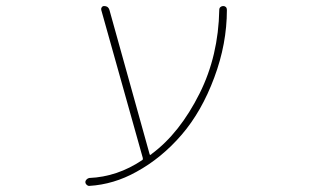

<svg xmlns="http://www.w3.org/2000/svg" viewBox="-20 -564 1040 640"><path d="M277.3 29.3Q371.1 25.4 454.1 -30.3Q457 -32.2 456.1 -37.1L317.4 -531.2Q316.4 -536.1 319.3 -540Q322.3 -543.9 327.1 -543.9Q340.8 -543.9 344.7 -531.2L478.5 -50.8Q479.5 -45.9 483.4 -48.8L485.4 -50.8Q579.1 -120.1 645.5 -252.9Q708 -377.9 710.9 -531.2Q710.9 -537.1 714.8 -540.5Q718.8 -543.9 724.1 -543.9Q729.5 -543.9 732.9 -540.5Q736.3 -537.1 736.3 -531.2Q736.3 -418 694.3 -305.7Q652.3 -192.4 585.4 -114.7Q518.6 -37.1 434.6 8.8Q359.4 50.8 277.3 55.7Q277.3 55.7 277.3 55.7Q272.5 55.7 268.6 51.8Q264.6 47.9 264.6 43Q264.6 38.1 268.6 34.2Q272.5 30.3 277.3 29.3Z"/></svg>

Font: Rounded-L Mgen+ 2m thin
Style: Regular
Weight: 100
Designer: [Source Han Sans]
Ryoko NISHIZUKA  (kana & ideographs); Paul D. Hunt (Latin, Greek & Cyrillic); Wenlong ZHANG  (bopomofo
Version: Version 1.059.20150602